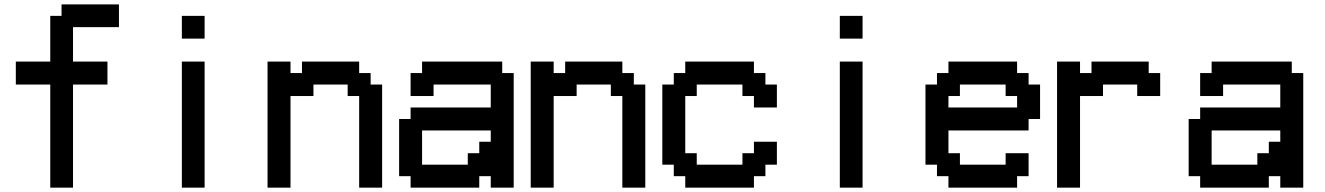

<svg xmlns="http://www.w3.org/2000/svg" viewBox="-20 -862 6085 882"><path d="M262.7 0H210.9V-237.3V-473.6H131.8H52.7V-526.4V-579.1H131.8H210.9V-684.6V-789.1H237.3H262.7V-815.4V-841.8H394.5H526.4V-789.1V-737.3H420.9H315.4V-658.2V-579.1H394.5H473.6V-526.4V-473.6H394.5H315.4V-237.3V0Z M867.2 0H815.4V-289.1V-579.1H867.2H919.9V-289.1V0ZM867.2 -684.6H815.4V-737.3V-789.1H867.2H919.9V-737.3V-684.6Z M1261.7 0H1209V-289.1V-579.1H1261.7H1314.5V-552.7V-526.4H1340.8H1367.2V-552.7V-579.1H1498H1629.9V-552.7V-526.4H1656.2H1682.6V-500V-473.6H1709H1735.4V-237.3V0H1682.6H1629.9V-210.9V-420.9H1603.5H1577.1V-447.3V-473.6H1498H1419.9V-447.3V-420.9H1367.2H1314.5V-210.9V0Z M2024.4 0H1866.2V-26.4V-52.7H1839.8H1813.5V-184.6V-315.4H1839.8H1866.2V-341.8V-368.2H2050.8H2234.4V-420.9V-473.6H2102.5H1971.7V-447.3V-420.9H1918.9H1866.2V-473.6V-526.4H1892.6H1918.9V-552.7V-579.1H2102.5H2287.1V-552.7V-526.4H2313.5H2339.8V-262.7V0H2287.1H2234.4V-26.4V-52.7H2208H2181.6V-26.4V0ZM2024.4 -105.5H2128.9V-131.8V-158.2H2155.3H2181.6V-184.6V-210.9H2208H2234.4V-237.3V-262.7H2076.2H1918.9V-184.6V-105.5Z M2470.7 0H2418V-289.1V-579.1H2470.7H2523.4V-552.7V-526.4H2549.8H2576.2V-552.7V-579.1H2707H2838.9V-552.7V-526.4H2865.2H2891.6V-500V-473.6H2918H2944.3V-237.3V0H2891.6H2838.9V-210.9V-420.9H2812.5H2786.1V-447.3V-473.6H2707H2628.9V-447.3V-420.9H2576.2H2523.4V-210.9V0Z M3311.5 0H3180.7H3127.9V-52.7H3075.2V-105.5H3022.5V-289.1V-473.6H3075.2V-526.4H3127.9V-579.1H3180.7H3311.5H3443.4V-552.7V-526.4H3469.7H3496.1V-500V-473.6H3522.5H3548.8V-420.9V-368.2H3496.1H3443.4V-394.5V-420.9H3417H3390.6V-447.3V-473.6H3311.5H3233.4H3180.7V-420.9H3127.9V-368.2V-289.1V-210.9V-158.2H3180.7V-105.5H3233.4H3311.5H3390.6V-131.8V-158.2H3417H3443.4V-184.6V-210.9H3496.1H3548.8V-158.2V-105.5H3522.5H3496.1V-79.1V-52.7H3469.7H3443.4V-26.4V0Z M3889.6 0H3837.9V-289.1V-579.1H3889.6H3942.4V-289.1V0ZM3889.6 -684.6H3837.9V-737.3V-789.1H3889.6H3942.4V-737.3V-684.6Z M4494.1 0H4336.9V-26.4V-52.7H4310.5H4284.2V-79.1V-105.5H4257.8H4231.4V-289.1V-473.6H4257.8H4284.2V-500V-526.4H4310.5H4336.9V-552.7V-579.1H4494.1H4652.3V-552.7V-526.4H4678.7H4705.1V-500V-473.6H4731.4H4757.8V-394.5V-315.4H4731.4H4705.1V-289.1V-262.7H4520.5H4336.9V-210.9V-158.2H4363.3H4389.6V-131.8V-105.5H4494.1H4599.6V-131.8V-158.2H4652.3H4705.1V-105.5V-52.7H4678.7H4652.3V-26.4V0ZM4494.1 -368.2H4652.3V-394.5V-420.9H4626H4599.6V-447.3V-473.6H4494.1H4389.6V-447.3V-420.9H4363.3H4336.9V-394.5V-368.2Z M4888.7 0H4835.9V-289.1V-579.1H4888.7H4941.4V-552.7V-526.4H4967.8H4994.1V-552.7V-579.1H5125H5256.8V-552.7V-526.4H5283.2H5309.6V-473.6V-420.9H5256.8H5204.1V-447.3V-473.6H5125H5046.9V-447.3V-420.9H4994.1H4941.4V-210.9V0Z M5651.4 0H5493.2V-26.4V-52.7H5466.8H5440.4V-184.6V-315.4H5466.8H5493.2V-341.8V-368.2H5677.7H5861.3V-420.9V-473.6H5729.5H5598.6V-447.3V-420.9H5545.9H5493.2V-473.6V-526.4H5519.5H5545.9V-552.7V-579.1H5729.5H5914.1V-552.7V-526.4H5940.4H5966.8V-262.7V0H5914.1H5861.3V-26.4V-52.7H5835H5808.6V-26.4V0ZM5651.4 -105.5H5755.9V-131.8V-158.2H5782.2H5808.6V-184.6V-210.9H5835H5861.3V-237.3V-262.7H5703.1H5545.9V-184.6V-105.5Z"/></svg>

Font: VCR Jazz Mono
Style: Regular
Weight: 400
Version: Version 3.1